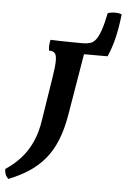

<svg xmlns="http://www.w3.org/2000/svg" viewBox="-171 -666 628 957"><g transform="rotate(5 143.5 -188.0)"><path d="M-92 248Q-112 231 -112 200Q-68 171 -35.5 134.5Q-3 98 18.5 50.5Q40 3 49 -59L83 -275Q92 -331 92 -359.5Q92 -388 83 -397.5Q74 -407 54 -407Q52 -418 52.5 -432.5Q53 -447 57 -461Q75 -460 101.5 -459.5Q128 -459 158.5 -458.5Q189 -458 217 -458Q238 -458 254 -462.5Q270 -467 282.5 -482.5Q295 -498 306.5 -530.5Q318 -563 329 -618Q346 -624 366 -624Q386 -624 399 -618Q391 -548 378.5 -497Q366 -446 347 -404H207L233 -427L177 -93Q165 -23 143.5 30.5Q122 84 89.5 124Q57 164 12.5 194Q-32 224 -92 248Z"/></g></svg>

Font: Vollkorn SemiBold
Style: Italic
Weight: 600
Italic angle: -11°
Designer: Friedrich Althausen
Foundry: Friedrich Althausen
Version: Version 5.000